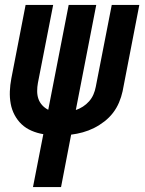

<svg xmlns="http://www.w3.org/2000/svg" viewBox="-20 -550 590 780"><path d="M114 210 156 -5Q131 -9 108 -19Q85 -29 68 -45Q51 -61 39.5 -82.5Q28 -104 23.5 -128.5Q19 -153 20 -179Q21 -205 26 -231L84 -530H196L134 -213Q131 -197 131 -180Q131 -163 136 -148.5Q141 -134 151.5 -122.5Q162 -111 176 -104L259 -530H371L288 -103Q303 -108 317 -117Q331 -126 342 -138.5Q353 -151 359.5 -166Q366 -181 369 -197L434 -530H546L478 -179Q473 -156 463.5 -133.5Q454 -111 439 -91.5Q424 -72 404 -56.5Q384 -41 362 -30Q340 -19 316.5 -12.5Q293 -6 269 -3L228 210Z"/></svg>

Font: Lode
Style: Bold Italic
Weight: 700
Italic angle: -11°
Monospace: yes
Designer: Belleve Invis
Foundry: Belleve Invis
Version: Version 29.2.0; ttfautohint (v1.8.3)